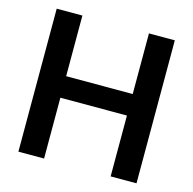

<svg xmlns="http://www.w3.org/2000/svg" viewBox="-104 -812 923 917"><g transform="rotate(15 357.5 -353.5)"><path d="M65.4 -707H192.4V-407.2H521.5V-707H649.4V0H521.5V-300.8H192.4V0H65.4Z"/></g></svg>

Font: Pretendard SemiBold
Style: Regular
Weight: 600
Designer: Base glyphs from Inter by Rasmus Andersson; Hangeul glyphs from Noto Sans CJK(Source Han Sans) by Jang Soo-young and Kan
Foundry: Kil Hyung-jin
Version: Version 1.309